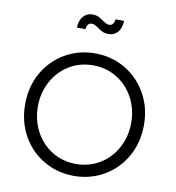

<svg xmlns="http://www.w3.org/2000/svg" viewBox="-104 -1083 1085 1187"><g transform="rotate(10 439.0 -489.5)"><path d="M66 -373Q66 -483 115.5 -570.5Q165 -658 250.5 -707.5Q336 -757 439 -757Q542 -757 627 -707.5Q712 -658 762 -570Q812 -482 812 -373Q812 -263 762.5 -175Q713 -87 627.5 -37.5Q542 12 439 12Q336 12 250.5 -37.5Q165 -87 115.5 -175Q66 -263 66 -373ZM732 -373Q732 -457 694.5 -528Q657 -599 590 -640.5Q523 -682 439 -682Q355 -682 288 -640.5Q221 -599 183.5 -528Q146 -457 146 -373Q146 -288 183.5 -217Q221 -146 288 -104.5Q355 -63 439 -63Q523 -63 590 -104.5Q657 -146 694.5 -217Q732 -288 732 -373ZM428 -916Q412 -926 404.5 -930Q397 -934 386 -934Q372 -934 363.5 -924.5Q355 -915 353 -894H299Q300 -939 322.5 -965Q345 -991 380 -991Q403 -991 418 -984Q433 -977 450 -964Q466 -954 474 -950Q482 -946 492 -946Q507 -946 515 -956.5Q523 -967 525 -986H579Q578 -941 556 -915Q534 -889 499 -889Q476 -889 460.5 -896Q445 -903 428 -916Z"/></g></svg>

Font: Trafiko Sans Variable
Style: Regular
Weight: 400
Designer: Gumpita Rahayu / Trafiko
Foundry: Tokotype / Trafiko
Version: Version 0.001;FEAKit 1.0